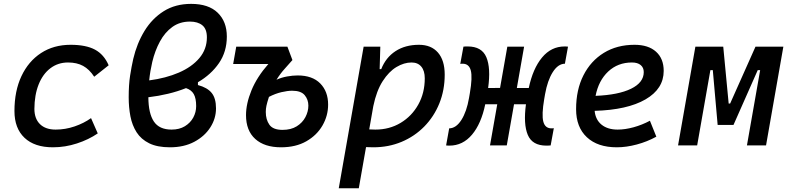

<svg xmlns="http://www.w3.org/2000/svg" viewBox="-20 -762 4142 1006"><path d="M271.5 -83Q322.3 -83 370.8 -99.6Q419.4 -116.2 457 -143.1L492.2 -63Q444.3 -30.3 382.8 -10.3Q321.3 9.8 257.3 9.8Q161.1 9.8 108.4 -40Q55.7 -89.8 55.7 -180.2Q55.7 -285.2 92.3 -363Q128.9 -440.9 195.1 -484.1Q261.2 -527.3 350.1 -527.3Q430.2 -527.3 477.5 -502Q524.9 -476.6 549.3 -419.9L473.6 -359.9Q448.2 -398.9 415.5 -416.7Q382.8 -434.6 336.4 -434.6Q283.7 -434.6 243.9 -404.3Q204.1 -374 182.4 -319.3Q160.6 -264.6 160.2 -190.9Q160.6 -139.6 189.7 -111.3Q218.8 -83 271.5 -83Z M1017.1 -331.1V-316.4Q1066.4 -303.2 1089.1 -275.1Q1111.8 -247.1 1111.8 -194.3Q1111.8 -141.1 1082 -94.5Q1052.2 -47.9 998 -19Q943.8 9.8 870.6 9.8Q804.2 9.8 761.7 -11.2Q719.2 -32.2 695.8 -68.8Q672.4 -105.5 663.3 -152.6Q654.3 -199.7 654.3 -252Q654.3 -317.9 661.6 -365.2Q668.9 -412.6 678.2 -453.6Q697.3 -534.7 737.1 -599.9Q776.9 -665 837.9 -703.4Q898.9 -741.7 981.4 -741.7Q1072.8 -741.7 1120.6 -695.3Q1168.5 -648.9 1168.5 -570.8Q1168.5 -491.2 1127.4 -431.4Q1086.4 -371.6 1017.1 -331.1ZM761.7 -340.8Q848.6 -352.1 917 -381.6Q985.4 -411.1 1024.7 -457.8Q1064 -504.4 1064 -566.4Q1064 -609.9 1040.3 -629.4Q1016.6 -648.9 975.1 -648.9Q921.9 -648.9 882.8 -620.6Q843.8 -592.3 817.9 -544.4Q792 -496.6 777.8 -437.5Q772.5 -414.6 768.3 -390.1Q764.2 -365.7 761.7 -340.8ZM954.6 -300.3Q910.6 -282.7 860.8 -270.8Q811 -258.8 757.3 -252.4Q757.8 -168 786.1 -125.5Q814.5 -83 878.9 -83Q919.9 -83 948.7 -100.6Q977.5 -118.2 992.7 -146.2Q1007.8 -174.3 1007.8 -206.1Q1007.8 -246.6 995.4 -268.8Q982.9 -291 954.6 -300.3Z M1452.6 9.8Q1365.7 9.8 1317.4 -33.9Q1269 -77.6 1269 -158.7Q1269 -218.8 1297.6 -288.6Q1326.2 -358.4 1386.2 -426.8H1201.7L1217.8 -517.6H1485.8L1512.2 -447.3Q1494.6 -426.8 1471.9 -401.9Q1449.2 -377 1428.7 -344.2Q1454.6 -356 1483.9 -361.3Q1513.2 -366.7 1539.6 -366.7Q1616.7 -366.7 1658 -324.7Q1699.2 -282.7 1699.2 -213.9Q1699.2 -155.8 1669.7 -104.5Q1640.1 -53.2 1585 -21.7Q1529.8 9.8 1452.6 9.8ZM1389.2 -254.4Q1379.4 -224.1 1376 -207.8Q1372.6 -191.4 1372.6 -175.3Q1372.6 -135.3 1391.6 -108.4Q1410.6 -81.5 1460.4 -81.5Q1504.9 -81.5 1534.9 -100.3Q1564.9 -119.1 1580.3 -148.4Q1595.7 -177.7 1595.7 -208.5Q1595.7 -240.2 1576.4 -263.4Q1557.1 -286.6 1510.7 -286.6Q1486.8 -286.6 1454.6 -279.1Q1422.4 -271.5 1389.2 -254.4Z M1859.9 224.6H1754.9L1885.3 -517.6H1972.7L1969.2 -399.9H1977.5Q2001.5 -460.9 2052.5 -494.1Q2103.5 -527.3 2175.3 -527.3Q2239.3 -527.3 2274.7 -486.6Q2310.1 -445.8 2310.1 -371.1Q2310.1 -289.6 2282 -220.2Q2253.9 -150.9 2203.1 -99.1Q2152.3 -47.4 2084.2 -18.8Q2016.1 9.8 1936 9.8Q1917.5 9.8 1897.9 8.8ZM1914.6 -84Q1930.2 -83 1946.8 -83Q2020.5 -83 2079.1 -118.2Q2137.7 -153.3 2171.6 -214.1Q2205.6 -274.9 2205.6 -351.6Q2205.6 -391.1 2187.5 -412.8Q2169.4 -434.6 2136.2 -434.6Q2097.2 -434.6 2057.4 -410.9Q2017.6 -387.2 1985.1 -336.7Q1952.6 -286.1 1936 -206.1Z M2335 1Q2330.6 1 2326.2 0.7Q2321.8 0.5 2317.4 0L2333.5 -89.4Q2369.6 -89.8 2397.5 -133.5Q2425.3 -177.2 2437.5 -249L2441.9 -274.4Q2456.1 -356.9 2446.8 -392.6Q2437.5 -428.2 2403.8 -428.2Q2400.9 -428.2 2397.9 -428Q2395 -427.7 2391.6 -427.2L2408.2 -517.6Q2414.1 -518.6 2419.7 -518.6Q2425.3 -518.6 2430.7 -518.6Q2504.4 -518.6 2528.3 -462.2Q2552.2 -405.8 2537.6 -300.8L2600.1 -301.3L2638.2 -517.6H2726.1L2688 -300.8H2750.5Q2772 -402.8 2820.1 -460.7Q2868.2 -518.6 2938.5 -518.6Q2942.9 -518.6 2947.3 -518.3Q2951.7 -518.1 2956.1 -517.6L2939.9 -428.2Q2903.8 -427.7 2876.2 -384Q2848.6 -340.3 2835.9 -268.6L2831.5 -243.2Q2817.4 -160.6 2826.7 -125Q2835.9 -89.4 2869.6 -89.4Q2872.6 -89.4 2875.5 -89.6Q2878.4 -89.8 2881.8 -90.3L2865.2 0Q2859.4 0.5 2853.8 0.7Q2848.1 1 2842.8 1Q2769 1 2745.4 -55.2Q2721.7 -111.3 2735.8 -215.8H2673.3L2635.3 0H2547.4L2585.4 -215.8H2522.5Q2501.5 -113.8 2453.1 -56.4Q2404.8 1 2335 1Z M3216.3 -83Q3255.4 -83 3299.8 -95.2Q3344.2 -107.4 3385.3 -129.4L3418.9 -45.9Q3371.1 -19.5 3316.4 -4.9Q3261.7 9.8 3211.9 9.8Q3111.3 9.8 3054.9 -43Q2998.5 -95.7 2998.5 -189.9Q2998.5 -291.5 3036.9 -367.2Q3075.2 -442.9 3144 -485.1Q3212.9 -527.3 3304.7 -527.3Q3377 -527.3 3417.2 -491.2Q3457.5 -455.1 3457.5 -390.6Q3457.5 -296.4 3362.1 -241.2Q3266.6 -186 3095.7 -181.2Q3100.1 -134.8 3131.8 -108.9Q3163.6 -83 3216.3 -83ZM3100.6 -259.8Q3220.2 -264.6 3286.6 -297.1Q3353 -329.6 3353 -384.3Q3353 -407.7 3336.9 -421.1Q3320.8 -434.6 3291 -434.6Q3217.3 -434.6 3166.7 -387.2Q3116.2 -339.8 3100.6 -259.8Z M3532.7 0 3623.5 -517.6H3769.5L3797.9 -219.7H3805.7L3938.5 -517.6H4084.5L3993.7 0H3893.6L3962.9 -394.5H3950.2L3823.2 -107.4H3740.2L3714.8 -394.5H3702.1L3632.8 0Z"/></svg>

Font: Cascadia Mono PL
Style: Italic
Weight: 400
Italic angle: -10°
Monospace: yes
Designer: Aaron Bell
Foundry: Saja Typeworks
Version: Version 2404.023; ttfautohint (v1.8.4)